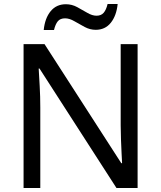

<svg xmlns="http://www.w3.org/2000/svg" viewBox="-20 -933 800 953"><path d="M663 0H558L176 -593H172Q174 -558 177 -506Q180 -454 180 -399V0H97V-714H201L582 -123H586Q585 -139 583.5 -171Q582 -203 580.5 -241Q579 -279 579 -311V-714H663ZM197 -784Q203 -843 231.5 -877.5Q260 -912 307 -912Q337 -912 363.5 -897.5Q390 -883 414 -869Q438 -855 459 -855Q482 -855 494.5 -869.5Q507 -884 514 -913H564Q558 -855 530 -820Q502 -785 455 -785Q427 -785 400.5 -799Q374 -813 349.5 -827.5Q325 -842 303 -842Q279 -842 267 -827.5Q255 -813 248 -784Z"/></svg>

Font: Noto Sans Medefaidrin
Style: Regular
Weight: 400
Designer: Dalton Maag Ltd
Foundry: Dalton Maag Ltd
Version: Version 1.002; ttfautohint (v1.8.4.7-5d5b)